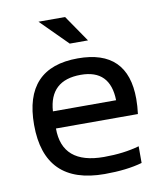

<svg xmlns="http://www.w3.org/2000/svg" viewBox="-80 -764 711 830"><g transform="rotate(-10 276.0 -349.0)"><path d="M284.7 -512.7Q503.4 -512.7 503.4 -296.4Q503.4 -265.6 499 -230.5H139.2Q139.2 -73.2 322.8 -73.2Q410.2 -73.2 478 -92.8V-19.5Q410.2 0 313 0Q48.8 0 48.8 -262.2Q48.8 -512.7 284.7 -512.7ZM139.2 -305.7H416.5Q413.6 -440.4 284.7 -440.4Q147.9 -440.4 139.2 -305.7ZM341.8 -581.5H261.7L145 -698.2H261.7Z"/></g></svg>

Font: Voltera
Style: Regular
Weight: 400
Designer: Bernd Montag
Version: Version 1.301